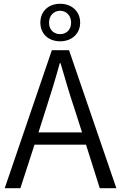

<svg xmlns="http://www.w3.org/2000/svg" viewBox="-20 -998 641 1018"><path d="M299 -941C330 -941 357 -917 357 -878C357 -838 330 -817 299 -817C267 -817 240 -838 240 -878C240 -917 267 -941 299 -941ZM299 -779C359 -779 405 -818 405 -878C405 -939 359 -978 299 -978C238 -978 194 -939 194 -878C194 -818 238 -779 299 -779ZM184 -296 222 -415C249 -498 273 -576 297 -663H301C326 -577 349 -498 377 -415L415 -296ZM509 0H597L346 -732H255L5 0H88L163 -231H436Z"/></svg>

Font: Genne Gothic Normal
Style: Regular
Weight: 350
Designer: Ryoko NISHIZUKA (kana & ideographs); Paul D. Hunt (Latin, Greek & Cyrillic); Wenlong ZHANG (bopomofo); Sandoll Communica
Foundry: Adobe Systems Incorporated
Version: Version 1.004;PS 1.004;hotconv 16.6.51;makeotf.lib2.5.65220